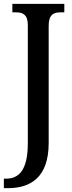

<svg xmlns="http://www.w3.org/2000/svg" viewBox="-31 -734 375 994"><path d="M-11 240H11C124 240 221 187 221 7V-601C221 -659 248 -670 281 -670H302V-714H33V-670H54C86 -670 113 -659 113 -605V8C113 148 66 191 0 191H-11Z"/></svg>

Font: Noto Serif Devanagari Condensed Medium
Style: Regular
Weight: 500
Width: 3
Designer: Universal Thirst, Indian Type Foundry and the Monotype Design Team
Foundry: Monotype Imaging Inc.
Version: Version 2.004